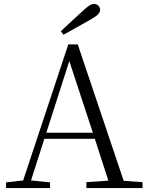

<svg xmlns="http://www.w3.org/2000/svg" viewBox="-20 -958 752 978"><path d="M290 -799 303 -781C348 -806 394 -831 437 -856C477 -878 490 -892 490 -908C490 -924 476 -938 459 -938C444 -938 429 -928 399 -900C364 -869 328 -834 290 -799ZM333 -647 453 -282H216ZM420 0H706V-30L610 -37L376 -732H328L98 -39L11 -29V0H235V-29L138 -39L206 -251H463L532 -38L420 -30Z"/></svg>

Font: Source Han Serif CN Light
Style: Regular
Weight: 300
Designer: Ryoko NISHIZUKA 西塚涼子 (kana & ideographs); Frank Grießhammer (Latin, Greek & Cyrillic); Wenlong ZHANG 张文龙 (bopomofo); San
Foundry: Adobe
Version: Version 2.003;hotconv 1.1.1;makeotfexe 2.6.0